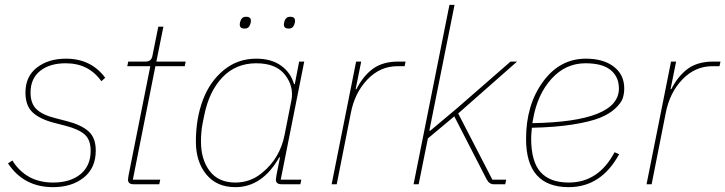

<svg xmlns="http://www.w3.org/2000/svg" viewBox="-20 -760 2992 792"><path d="M199 12Q78 12 13 -86L31 -98Q88 -7 199 -7Q270 -7 312 -41.5Q354 -76 354 -138Q354 -183 329.5 -205Q305 -227 251 -241L201 -254Q144 -269 114.5 -296.5Q85 -324 85 -378Q85 -445 132.5 -481.5Q180 -518 252 -518Q356 -518 414 -439L398 -425Q346 -499 251 -499Q185 -499 145.5 -467.5Q106 -436 106 -378Q106 -333 130.5 -309.5Q155 -286 207 -273L257 -260Q315 -245 345 -218.5Q375 -192 375 -139Q375 -67 325.5 -27.5Q276 12 199 12Z M637 0H531Q508 0 508 -19Q508 -23 510 -35L600 -487H505L509 -506H581Q605 -506 609 -531L633 -650H654L625 -506H746L742 -487H621L528 -19H641Z M989 -642Q969 -642 969 -659Q969 -665 972 -674Q978 -691 995 -691Q1015 -691 1015 -674Q1015 -668 1012 -659Q1006 -642 989 -642ZM1171 -642Q1151 -642 1151 -659Q1151 -665 1154 -674Q1160 -691 1177 -691Q1197 -691 1197 -674Q1197 -668 1194 -659Q1188 -642 1171 -642ZM1219 0H1141Q1118 0 1118 -19Q1118 -23 1120 -35L1135 -111H1132Q1062 12 951 12Q874 12 831 -40.5Q788 -93 788 -176Q788 -270 816.5 -346.5Q845 -423 902.5 -470.5Q960 -518 1037 -518Q1099 -518 1139 -489.5Q1179 -461 1193 -413H1196L1214 -506H1235L1138 -19H1223ZM951 -7Q1013 -7 1061 -47Q1135 -107 1154 -204L1182 -346Q1193 -403 1156 -451Q1119 -499 1037 -499Q953 -499 897.5 -441Q842 -383 822 -282L815 -247Q809 -214 809 -176Q809 -102 845 -54.5Q881 -7 951 -7Z M1369 0H1348L1449 -506H1470L1447 -392H1450Q1478 -447 1518.5 -476.5Q1559 -506 1623 -506H1653L1649 -487H1620Q1548 -487 1495.5 -432Q1443 -377 1427 -293Z M1686 0 1834 -740H1855L1751 -221H1755L1867 -315L2086 -506H2113L1870 -292L2011 -19H2068L2064 0H2016Q1998 0 1987 -21L1854 -280L1745 -189L1707 0Z M2326 12Q2150 12 2150 -187Q2150 -327 2219.5 -422.5Q2289 -518 2397 -518Q2469 -518 2512 -485Q2555 -452 2555 -395Q2555 -373 2548.5 -354Q2542 -335 2518 -312.5Q2494 -290 2454.5 -274Q2415 -258 2343 -246.5Q2271 -235 2174 -233Q2171 -203 2171 -189Q2171 -94 2209.5 -50.5Q2248 -7 2326 -7Q2449 -7 2515 -132L2534 -124Q2460 12 2326 12ZM2395 -499Q2313 -499 2255 -435Q2197 -371 2179 -269L2176 -252Q2533 -258 2533 -395Q2533 -443 2499 -471Q2465 -499 2395 -499Z M2668 0H2647L2748 -506H2769L2746 -392H2749Q2777 -447 2817.5 -476.5Q2858 -506 2922 -506H2952L2948 -487H2919Q2847 -487 2794.5 -432Q2742 -377 2726 -293Z"/></svg>

Font: IBM Plex Sans Thin
Style: Italic
Weight: 100
Italic angle: -11.31°
Designer: Mike Abbink, Paul van der Laan, Pieter van Rosmalen
Foundry: Bold Monday
Version: Version 3.0